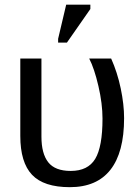

<svg xmlns="http://www.w3.org/2000/svg" viewBox="-20 -773 587 803"><path d="M499 -278.8Q499 -135.7 441.9 -63Q384.8 9.8 272 9.8Q163.1 9.8 114 -42Q64.9 -93.8 64.9 -204.6V-528.3H153.3V-201.7Q153.3 -130.4 181.9 -94.2Q210.4 -58.1 275.9 -58.1Q347.7 -58.1 378.2 -108.6Q408.7 -159.2 408.7 -276.9Q408.7 -339.4 391.6 -413.1Q374.5 -486.8 353 -528.3H444.8Q470.7 -470.7 484.9 -403.3Q499 -335.9 499 -278.8ZM223.1 -594.7V-610.8L256.8 -753.4H357.9V-735.4L259.8 -594.7Z"/></svg>

Font: Liberation Sans
Style: Regular
Weight: 400
Designer: Steve Matteson
Foundry: Ascender Corporation
Version: Version 2.00.1